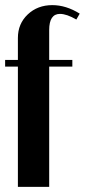

<svg xmlns="http://www.w3.org/2000/svg" viewBox="-20 -729 331 749"><path d="M0 -495.1H49.8V-581.1Q49.8 -636.2 88.1 -672.6Q126.5 -709 184.1 -709Q237.8 -709 291 -675.8L277.8 -652.8Q240.2 -674.8 213.9 -674.8Q171.9 -674.8 171.9 -611.8V-495.1H262.2V-469.2H171.9V0H49.8V-469.2H0Z"/></svg>

Font: Moniqa Black Heading
Style: Regular
Weight: 900
Designer: Rajesh Rajput
Foundry: Rajesh Rajput
Version: Version 1.000